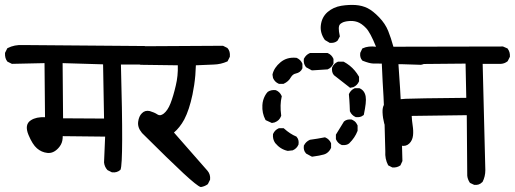

<svg xmlns="http://www.w3.org/2000/svg" viewBox="-32 -747 2086 778"><path d="M420.4 -49.3 404.8 -57.1 403.8 -57.6 402.8 -58.6Q397.5 -64.5 394 -72Q390.6 -79.6 389.6 -88.4V-88.9V-89.4L394 -193.4L222.2 -195.3Q222.2 -185.5 220.5 -177Q218.8 -168.5 214.6 -160.9Q210.4 -153.3 204.6 -147Q184.1 -124.5 159.7 -127.4Q136.2 -129.9 117.7 -146Q99.6 -161.6 83.5 -200.2Q65.9 -242.7 93.3 -259.8Q115.2 -273.9 150.4 -272L148.4 -491.2L17.6 -488.3H16.1L15.1 -488.8L-0.5 -496.6L-2 -497.1L-2.4 -498Q-12.7 -510.7 -11.7 -531.7V-532.7L-11.2 -533.7L-3.4 -549.3L-2.4 -551.3L-1 -552.2Q26.9 -566.4 61.5 -564.5L552.7 -560.5H554.2L555.7 -559.6L573.2 -549.8H574.2L574.7 -548.8Q585.9 -536.1 584 -515.1V-514.2L583.5 -513.2L575.7 -497.6L574.7 -496.1L573.7 -495.1Q569.8 -492.2 565.4 -490.2Q561 -488.3 556.6 -487.1Q552.2 -485.8 547.4 -485.4H546.9H458Q468.8 -89.4 456.5 -60.1L456.1 -59.1L455.1 -58.1Q441.4 -46.4 422.4 -48.8H421.4ZM389.6 -266.6 385.7 -486.3 221.7 -491.2 223.6 -267.6Z M780.8 10.7Q767.1 6.8 711.2 -44.9Q655.3 -96.7 543 -208.5L542.5 -209V-209.5Q524.9 -230.5 527.8 -253.4Q530.8 -276.4 543 -288.1Q555.7 -301.3 575.2 -296.9Q583.5 -294.4 591.6 -291Q599.6 -287.6 606.9 -282.7Q617.2 -275.9 631.3 -286.6Q647.5 -299.3 658.7 -327.6Q670.4 -357.4 680.2 -399.9Q689.9 -439.5 688.5 -482.4L539.1 -484.4H538.6H538.1Q523.9 -486.8 513.2 -495.6L512.2 -496.1L511.7 -496.6Q502 -511.2 502.9 -529.8V-530.8L503.4 -531.7L511.2 -548.3L511.7 -549.3L512.7 -550.3Q525.4 -561.5 545.4 -559.6L870.1 -561.5H871.6L872.6 -561L888.2 -553.2L889.2 -552.7L890.1 -551.8Q901.4 -539.1 899.4 -518.1V-517.1L898.9 -516.1L891.1 -500.5L890.1 -498.5L888.2 -497.6Q876 -492.2 862.3 -489Q848.6 -485.8 833.5 -485.4Q820.3 -484.9 802.2 -484.1Q784.2 -483.4 761.7 -482.4Q761.2 -462.4 759.5 -442.4Q757.8 -422.4 754.9 -402.8Q752 -383.3 748 -363.8Q734.9 -301.8 714.8 -263.2Q705.6 -246.1 694.8 -232.7Q684.1 -219.2 672.9 -210L809.1 -54.7Q821.3 -40 819.3 -20V-19L818.8 -18.1L811 -2.4L810.1 -1L809.1 0Q797.4 8.3 783.2 10.7H781.7Z M1557.1 -68.8 1543.5 -75.7 1541.5 -76.7 1540.5 -78.1Q1527.3 -103 1529.3 -133.8Q1525.4 -304.7 1522 -356.4Q1518.6 -407.2 1515.1 -489.3Q1490.7 -489.3 1479 -489.7Q1464.8 -490.2 1438.5 -500.5L1437 -501L1436 -502Q1425.3 -513.7 1427.7 -531.7V-532.7L1428.2 -533.7L1435.1 -548.3L1436 -550.3L1438 -551.3Q1449.2 -556.6 1463.1 -558.1Q1477.1 -559.6 1491.7 -557.6Q1468.3 -615.7 1451.2 -633.3Q1433.1 -652.3 1415.5 -658.2Q1397.9 -664.1 1376.5 -661.1Q1373 -660.6 1370.4 -660.2Q1367.7 -659.7 1365 -658.9Q1362.3 -658.2 1360.1 -657.5Q1357.9 -656.7 1355.7 -655.5Q1353.5 -654.3 1351.8 -653.3Q1350.1 -652.3 1348.4 -651.1Q1346.7 -649.9 1345.7 -648.4Q1336.4 -638.7 1344.7 -602.1L1345.2 -599.6L1344.2 -597.7L1336.4 -583L1335.4 -582L1334.5 -581.5Q1331.1 -578.1 1326.2 -576.2Q1321.3 -574.2 1316.2 -573.5Q1311 -572.8 1305.2 -573.2H1303.7L1302.7 -574.2L1286.1 -584L1285.2 -584.5L1284.2 -585.4Q1274.4 -599.1 1270.3 -614Q1266.1 -628.9 1268.1 -645Q1272 -677.7 1295.4 -698.2Q1318.8 -718.3 1351.1 -723.6Q1366.7 -726.1 1381.3 -726.8Q1396 -727.5 1409.2 -726.6Q1436 -724.6 1457.5 -713.9Q1479 -703.1 1504.2 -677Q1529.3 -650.9 1541 -621.6Q1551.8 -595.2 1563 -554.7L1680.7 -551.8H1682.1L1683.1 -551.3L1696.8 -544.4L1698.2 -543.9L1698.7 -543Q1704.1 -536.6 1706.1 -528.8Q1708 -521 1707 -512.2V-510.7L1706.5 -510.3L1699.7 -496.6L1698.7 -495.1L1697.8 -494.1Q1687 -486.8 1673.8 -484.4H1673.3H1672.9L1582.5 -487.3Q1590.8 -370.1 1592.3 -332Q1593.8 -293 1598.6 -95.7V-94.2L1598.1 -93.3L1591.3 -78.6L1590.8 -77.1L1589.4 -76.2Q1583 -71.8 1575.4 -69.8Q1567.9 -67.9 1559.1 -68.4H1558.1ZM1230.5 -112.8 1209 -124.5 1208 -125 1207.5 -126Q1196.8 -137.7 1199.2 -155.8V-157.2L1199.7 -157.7Q1207.5 -173.3 1223.1 -180.2L1224.1 -180.7H1224.6Q1239.3 -182.6 1253.9 -185.1Q1268.6 -187.5 1283.2 -190.4H1284.7L1286.6 -189.9Q1294.4 -186.5 1300 -180.9Q1305.7 -175.3 1309.1 -167.5L1309.6 -166V-165V-149.4V-147.9L1309.1 -147Q1306.2 -140.6 1302 -135.5Q1297.9 -130.4 1292.5 -126.7Q1287.1 -123 1280.8 -121.1Q1264.2 -116.2 1234.4 -112.3H1232.4ZM1133.3 -135.7Q1104 -142.1 1083.5 -167L1083 -167.5Q1072.3 -183.1 1074.2 -202.6V-203.6L1074.7 -204.6Q1078.1 -212.4 1083.7 -218Q1089.4 -223.6 1097.2 -227.1L1098.6 -227.5H1099.6H1115.2H1117.7L1119.1 -226.1Q1143.6 -204.1 1168.5 -193.8L1169.4 -193.4L1170.4 -191.9Q1180.2 -180.7 1177.7 -162.6V-161.6L1177.2 -160.6Q1173.8 -152.8 1168.2 -147.2Q1162.6 -141.6 1154.8 -138.2L1153.8 -137.7H1152.8L1135.3 -135.7H1134.3ZM1352.1 -159.7Q1344.2 -163.1 1338.6 -168.7Q1333 -174.3 1329.6 -182.1L1329.1 -183.6V-184.6V-200.2V-201.7L1330.1 -203.1L1361.3 -253.9L1361.8 -254.9L1362.8 -255.4Q1368.7 -260.3 1376 -262Q1383.3 -263.7 1392.1 -262.7H1393.1L1394 -262.2Q1397 -260.7 1399.9 -259Q1402.8 -257.3 1405.3 -255.4Q1407.7 -253.4 1409.7 -251Q1411.6 -248.5 1413.3 -245.6Q1415 -242.7 1416.5 -239.7L1417 -238.3V-237.3V-217.8V-216.8L1416.5 -215.8Q1406.2 -189 1383.8 -167V-166.5H1383.3Q1379.4 -163.1 1374.8 -161.4Q1370.1 -159.7 1364.7 -159.2Q1359.4 -158.7 1354 -159.2H1353ZM1067.9 -249.5 1046.4 -259.3 1044.4 -260.3 1043.5 -261.7Q1029.3 -288.6 1031.2 -320.8Q1031.7 -331.5 1034.4 -340.8Q1037.1 -350.1 1041.5 -358.6Q1045.9 -367.2 1052.2 -374L1052.7 -374.5L1053.2 -375Q1066.9 -383.8 1084.5 -381.8H1085.4L1086.4 -381.3Q1102.1 -374.5 1108.9 -358.9L1109.9 -356.9L1109.4 -355Q1101.6 -322.8 1107.4 -279.3V-277.8L1106.9 -276.4Q1100.1 -258.3 1082 -251.5L1081.5 -251H1081.1L1071.3 -249L1069.8 -248.5ZM1408.7 -272.9Q1404.8 -274.4 1401.4 -276.9Q1397.9 -279.3 1395.3 -282Q1392.6 -284.7 1390.1 -288.1Q1387.7 -291.5 1386.2 -295.4L1385.7 -296.4V-297.9Q1385.3 -309.6 1384.8 -321Q1384.3 -332.5 1383.5 -343Q1382.8 -353.5 1381.8 -363.8V-365.2L1382.3 -366.7Q1385.7 -374.5 1391.4 -380.1Q1397 -385.7 1404.8 -389.2L1406.2 -389.6H1407.2H1422.9H1424.3L1425.3 -389.2Q1435.5 -384.8 1441.7 -376.2Q1447.8 -367.7 1449.7 -356Q1450.7 -350.1 1450.7 -342.8Q1450.7 -335.4 1449.7 -326.2Q1448.7 -316.9 1446.8 -306.2Q1444.8 -295.4 1442.4 -282.7L1441.9 -280.8L1439.9 -279.8Q1434.1 -274.9 1426.8 -273.2Q1419.4 -271.5 1410.6 -272.5H1409.7ZM1384.3 -393.1 1321.8 -441.9H1321.3L1320.8 -442.9Q1315.9 -448.7 1314.2 -456.1Q1312.5 -463.4 1313.5 -472.2V-473.1L1314 -474.1Q1317.4 -481.9 1323 -487.5Q1328.6 -493.2 1336.4 -496.6L1337.9 -497.1H1338.9H1358.4H1359.9L1361.3 -496.6Q1374 -489.7 1385 -481Q1396 -472.2 1405.3 -461.2Q1414.6 -450.2 1421.9 -437.5L1422.9 -436V-434.6V-418.9V-418L1422.4 -416.5Q1418.9 -408.7 1413.3 -403.1Q1407.7 -397.5 1399.9 -394L1399.4 -393.6H1398.4L1388.7 -391.6L1386.2 -391.1ZM1097.2 -407.7Q1081.5 -414.6 1074.7 -430.2L1074.2 -431.2V-431.6L1072.3 -443.4V-444.3V-445.8Q1078.6 -473.1 1104.5 -494.6Q1130.9 -516.6 1168.5 -512.7H1169.4L1170.4 -512.2Q1172.9 -511.2 1175.3 -509.8Q1177.7 -508.3 1179.9 -506.6Q1182.1 -504.9 1183.8 -503.2Q1185.5 -501.5 1187.3 -499.3Q1189 -497.1 1190.4 -494.6Q1191.9 -492.2 1192.9 -489.7L1193.4 -488.3V-487.3V-471.7V-470.7L1192.9 -469.2Q1189.5 -461.4 1182.9 -456.3Q1176.3 -451.2 1167 -449.2Q1154.3 -446.8 1146.5 -433.6Q1137.2 -416.5 1117.7 -407.7L1116.7 -407.2H1115.2H1099.6H1098.6ZM1230.5 -462.4 1209 -474.1 1208 -475.1 1207 -476.1Q1196.8 -489.7 1199.2 -507.3V-508.8L1199.7 -509.3Q1207.5 -524.9 1223.1 -531.7L1224.6 -532.2H1225.6H1293.9H1294.9L1296.4 -531.7Q1304.2 -528.3 1309.8 -522.7Q1315.4 -517.1 1318.8 -509.3L1319.3 -507.8V-506.8V-491.2V-490.2L1318.8 -488.8Q1315.4 -481 1309.8 -475.3Q1304.2 -469.7 1296.4 -466.3L1295.4 -465.8H1294.4L1233.9 -461.9H1231.9Z M1888.2 1.5 1873.5 -5.4 1872.1 -6.3 1871.1 -7.8Q1866.7 -14.6 1864.3 -21.7Q1861.8 -28.8 1861.3 -35.6V-36.1L1859.4 -280.3L1636.2 -277.3Q1636.7 -267.1 1637.7 -257.6Q1638.7 -248 1640.1 -238.8Q1643.6 -216.8 1641.6 -198.2Q1639.2 -177.7 1626.5 -165.5Q1613.3 -152.8 1593.8 -156.7Q1584 -158.7 1575.2 -165Q1566.4 -171.4 1558.6 -181.6Q1543 -201.2 1531.2 -228Q1527.3 -237.3 1524.7 -247.6Q1522 -257.8 1520.3 -268.8Q1518.6 -279.8 1518.1 -292Q1516.6 -331.5 1546.4 -338.9Q1572.3 -344.7 1611.3 -346.7Q1649.4 -348.6 1857.4 -350.6L1854.5 -489.3L1536.1 -486.3H1535.6H1535.2Q1521 -488.8 1511.2 -496.6H1510.7L1510.3 -497.1Q1500 -509.8 1501 -529.8V-530.8L1501.5 -532.2L1509.3 -546.9L1510.3 -548.3L1512.2 -549.3L1527.8 -557.1L1528.8 -557.6H1530.3L2004.9 -558.6H2005.9L2007.3 -558.1L2022.9 -551.3L2024.4 -550.8L2025.4 -549.3Q2035.2 -536.1 2034.2 -518.1V-517.1L2033.7 -516.1L2025.9 -500.5L2024.9 -499L2023.9 -498Q2018.1 -493.7 2011.7 -491.2Q2005.4 -488.8 1998.5 -488.3H1998H1923.8L1934.6 -57.6Q1934.6 -31.7 1923.3 -9.8L1922.9 -9.3L1921.9 -8.8Q1909.2 4.4 1890.1 2H1889.2Z"/></svg>

Font: NaikaiFont
Style: SemiBold
Weight: 600
Version: Version 1.89